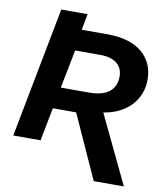

<svg xmlns="http://www.w3.org/2000/svg" viewBox="-92 -763 851 998"><g transform="rotate(10 333.5 -263.5)"><path d="M471 161 319 -175H196L162 0H18L150 -688H289L273 -603H409Q527 -603 591 -550Q655 -497 655 -406Q655 -365 641 -330.5Q627 -296 601.5 -269Q576 -242 539.5 -224Q503 -206 458 -199L630 161ZM366 -288Q438 -288 473.5 -316.5Q509 -345 509 -397Q509 -442 478.5 -466.5Q448 -491 391 -491H258L218 -288Z"/></g></svg>

Font: Libra Sans Modern
Style: Bold Italic
Weight: 700
Italic angle: -12°
Foundry: Stefan Peev, Context Ltd
Version: Version 1.000